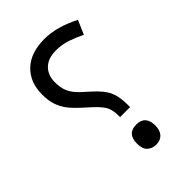

<svg xmlns="http://www.w3.org/2000/svg" viewBox="-218 -816 921 921"><g transform="rotate(-45 242.5 -355.0)"><path d="M252.9 -210.9Q252.9 -252.9 237.8 -278.6Q222.7 -304.2 169.9 -350.1Q122.1 -392.6 102.5 -419.2Q83 -445.8 74 -474.9Q64.9 -503.9 64.9 -542Q64.9 -626.5 116.7 -675.3Q168.5 -724.1 261.2 -724.1Q344.7 -724.1 439.9 -674.8L409.2 -604Q375 -621.1 338.9 -633.5Q302.7 -646 261.2 -646Q208.5 -646 179.2 -617.9Q149.9 -589.8 149.9 -541Q149.9 -510.3 157.2 -488Q164.6 -465.8 180.9 -445.3Q197.3 -424.8 237.8 -390.1Q287.1 -346.7 304 -311.3Q320.8 -275.9 320.8 -220.2V-202.1H252.9ZM282.2 14.2Q255.9 14.2 238 -2Q220.2 -18.1 220.2 -54.2Q220.2 -122.1 282.2 -122.1Q344.2 -122.1 344.2 -54.2Q344.2 -22 328.1 -3.9Q312 14.2 282.2 14.2Z"/></g></svg>

Font: Droid Arabic Kufi
Style: Regular
Weight: 400
Designer: Pascal Zoghbi
Foundry: Irfont.ir
Version: Version 1.00 February 28, 2013, initial release